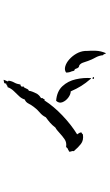

<svg xmlns="http://www.w3.org/2000/svg" viewBox="203 -785 594 1040"><g transform="rotate(90 500.0 -265.0)"><path d="M801 -342Q796 -341 793 -338.5Q790 -336 785 -335L776 -326Q752 -330 734.5 -318Q717 -306 702 -292Q694 -285 686.5 -278.5Q679 -272 671 -268Q658 -251 645.5 -240Q633 -229 615 -216Q606 -197 589.5 -183.5Q573 -170 559 -151Q549 -138 541 -122.5Q533 -107 519 -102Q514 -85 500.5 -71Q487 -57 473 -42.5Q459 -28 452 -9Q447 -9 445 -8Q443 -7 442 -5Q441 -4 439.5 -3Q438 -2 433 -2Q433 8 428 9.5Q423 11 416 12Q413 12 412 12Q413 9 416 2Q419 -4 420.5 -8.5Q422 -13 417 -14Q419 -31 427 -45Q435 -59 438 -79Q443 -78 447.5 -83Q452 -88 447 -95Q451 -95 453.5 -98.5Q456 -102 458 -107Q460 -112 463 -117.5Q466 -123 473 -125Q471 -125 473.5 -134Q476 -143 481 -154Q486 -165 489 -170Q494 -177 501 -183Q508 -189 512 -191Q509 -196 513 -200Q517 -204 517 -209H524Q556 -259 606 -306.5Q656 -354 708 -386Q707 -387 706 -388Q703 -393 699.5 -399Q696 -405 699 -412Q702 -409 706 -415Q707 -417 708 -417Q740 -422 760 -406Q780 -390 793 -374Q797 -370 799 -368Q797 -364 799 -357Q800 -354 801 -350.5Q802 -347 801 -342ZM373 -326Q359 -316 339.5 -321.5Q320 -327 301.5 -343.5Q283 -360 270.5 -382Q258 -404 256 -428Q256 -431 256 -436Q254 -461 255 -487.5Q256 -514 268 -542Q272 -539 273 -533.5Q274 -528 279 -526Q281 -504 292 -484.5Q303 -465 310 -445Q315 -431 319 -418.5Q323 -406 333 -398Q335 -397 339.5 -396Q344 -395 345 -393Q350 -388 352 -380Q354 -372 363 -370Q364 -366 365 -362.5Q366 -359 367 -355Q370 -349 371.5 -342Q373 -335 373 -326ZM526 -272Q475 -276 447 -306Q419 -336 409.5 -378.5Q400 -421 403 -461Q407 -461 408 -458Q430 -433 445.5 -408Q461 -383 475 -351Q491 -351 508.5 -338Q526 -325 533.5 -306.5Q541 -288 526 -272ZM408 -470Q396 -468 398 -477Q409 -479 408 -470Z"/></g></svg>

Font: Yuji Mai
Style: Regular
Weight: 400
Designer: Kataoka Yuji
Foundry: Kinuta Font Factory
Version: Version 3.002